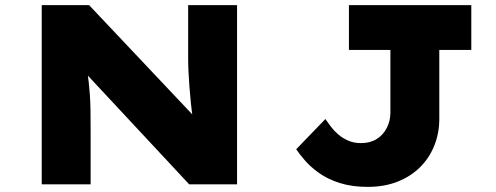

<svg xmlns="http://www.w3.org/2000/svg" viewBox="-20 -720 1936 750"><path d="M143 0V-700H328L768 -234L735 -244Q729 -285 725.5 -318.5Q722 -352 720 -381Q718 -410 716.5 -437Q715 -464 715 -492.5Q715 -521 715 -553V-700H906V0H719L253 -500L314 -483Q318 -462 321 -442Q324 -422 326.5 -399.5Q329 -377 331 -350Q333 -323 333.5 -288Q334 -253 334 -208V0ZM1416 10Q1355 10 1307.5 -5Q1260 -20 1226.5 -44Q1193 -68 1171 -93.5Q1149 -119 1137 -137L1251 -255Q1260 -242 1272 -226Q1284 -210 1300.5 -195.5Q1317 -181 1339.5 -171Q1362 -161 1390 -161Q1426 -161 1451.5 -177Q1477 -193 1491 -220.5Q1505 -248 1505 -280V-525H1343V-700H1821V-525H1696V-256Q1696 -199 1676 -150Q1656 -101 1619.5 -65.5Q1583 -30 1532 -10Q1481 10 1416 10Z"/></svg>

Font: Lexend Peta ExtraBold
Style: Regular
Weight: 800
Version: Version 1.007